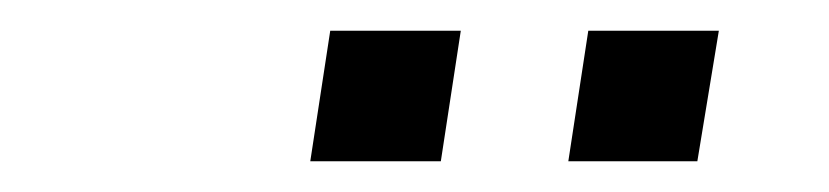

<svg xmlns="http://www.w3.org/2000/svg" viewBox="-20 -719 540 125"><path d="M350 -614 363 -699H448L434 -614ZM182 -614 195 -699H280L267 -614Z"/></svg>

Font: Nunito Sans 10pt SemiCondensed
Style: Italic
Weight: 400
Width: 4
Italic angle: -9°
Designer: Vernon Adams
Foundry: Vernon Adams
Version: Version 3.101;gftools[0.9.27]